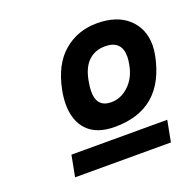

<svg xmlns="http://www.w3.org/2000/svg" viewBox="-95 -844 708 695"><g transform="rotate(-20 259.0 -496.5)"><path d="M96.7 -329.6H465.8L450.2 -248H81.1ZM404.3 -561.5Q408.2 -580.1 408.2 -594.2Q408.2 -656.7 344.7 -656.7Q307.1 -656.7 281.7 -633.5Q256.3 -610.4 247.1 -562.5Q242.2 -538.6 242.2 -519Q242.2 -458.5 298.3 -458.5Q335 -458.5 365.2 -486.8Q395.5 -515.1 404.3 -561.5ZM279.8 -370.1Q210.4 -370.1 175 -406.7Q139.6 -443.4 139.6 -507.3Q139.6 -531.2 145 -560.5Q163.6 -654.3 217.5 -699.7Q271.5 -745.1 345.2 -745.1Q421.9 -745.1 465.1 -705.6Q508.3 -666 508.3 -602.1Q508.3 -585.4 504.4 -564.5Q466.8 -370.1 279.8 -370.1Z"/></g></svg>

Font: Fantasque Sans Mono
Style: Bold Italic
Weight: 700
Italic angle: -11°
Monospace: yes
Designer: Jany Belluz
Version: Version 1.7.1